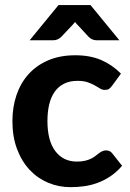

<svg xmlns="http://www.w3.org/2000/svg" viewBox="-20 -746 524 773"><path d="M431 -400.5Q425 -392.5 419 -388.2Q413 -384 402 -384Q392 -384 382.8 -389.8Q373.5 -395.5 361.5 -402.2Q349.5 -409 333 -414.8Q316.5 -420.5 292 -420.5Q261 -420.5 238.2 -409.2Q215.5 -398 200.5 -377Q185.5 -356 178.2 -326Q171 -296 171 -258.5Q171 -179.5 202.8 -137.5Q234.5 -95.5 289.5 -95.5Q308.5 -95.5 322.2 -98.8Q336 -102 346.2 -107Q356.5 -112 364 -118Q371.5 -124 378.2 -129Q385 -134 391.8 -137.2Q398.5 -140.5 407 -140.5Q423 -140.5 432 -128.5L471.5 -78.5Q449.5 -53 424.5 -36.2Q399.5 -19.5 372.8 -9.8Q346 0 318.5 3.8Q291 7.5 264 7.5Q216.5 7.5 174 -10.2Q131.5 -28 99.5 -62Q67.5 -96 48.8 -145.5Q30 -195 30 -258.5Q30 -315 46.5 -363.5Q63 -412 95 -447.5Q127 -483 174.2 -503.2Q221.5 -523.5 283.5 -523.5Q342.5 -523.5 387 -504.5Q431.5 -485.5 467 -449.5ZM460.5 -584H368.5Q360.5 -584 353 -586.8Q345.5 -589.5 337.5 -597L293.5 -644.5Q291 -647 288 -650.2Q285 -653.5 282.5 -657.5Q276.5 -650 271 -644.5L226 -597Q212 -584 195 -584H99.5L215.5 -725.5H344.5Z"/></svg>

Font: Lato 2
Style: Regular
Weight: 800
Designer: Lukasz Dziedzic with Adam Twardoch and Botio Nikoltchev
Foundry: tyPoland Lukasz Dziedzic
Version: Version 2.015; 2015-08-06; http://www.latofonts.com/